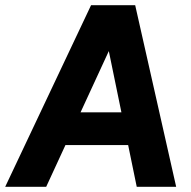

<svg xmlns="http://www.w3.org/2000/svg" viewBox="-46 -720 735 740"><path d="M-26 0 305 -700H455L132 0ZM168 -161 183 -287H505L490 -161ZM481 0 337 -700H475L633 0Z"/></svg>

Font: Inclusive Sans
Style: Italic
Weight: 400
Italic angle: -7°
Designer: Olivia King
Foundry: Olivia King
Version: Version 2.004